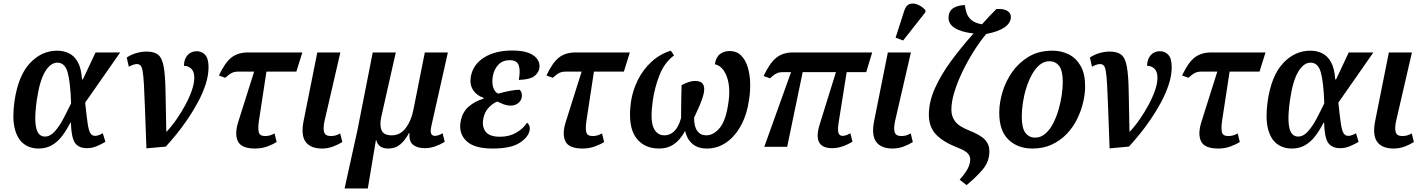

<svg xmlns="http://www.w3.org/2000/svg" viewBox="-20 -834 8102 1091"><path d="M199 10Q150 10 114.5 -17Q79 -44 64 -102.5Q49 -161 62 -257Q83 -403 149.5 -474.5Q216 -546 305 -546Q341 -546 371.5 -531.5Q402 -517 422 -481.5Q442 -446 446 -383H451L523 -536H663L464 -251Q472 -174 478 -133Q484 -92 493.5 -77Q503 -62 520 -62Q530 -62 541 -66Q552 -70 564 -77L579 -28Q559 -16 531.5 -4Q504 8 474 8Q427 8 406 -22.5Q385 -53 383 -137H380Q359 -96 334 -62.5Q309 -29 276 -9.5Q243 10 199 10ZM235 -58Q265 -58 291 -87Q317 -116 340 -159.5Q363 -203 384 -247Q380 -366 364.5 -422Q349 -478 306 -478Q267 -478 236 -426.5Q205 -375 189 -265Q178 -186 181 -141Q184 -96 198 -77Q212 -58 235 -58Z M700 -507Q725 -524 755 -532.5Q785 -541 812 -541Q856 -541 878.5 -523Q901 -505 910 -456Q919 -407 920.5 -317.5Q922 -228 925 -86H927Q957 -118 984.5 -158Q1012 -198 1034.5 -240Q1057 -282 1070.5 -321.5Q1084 -361 1084 -392Q1084 -427 1067 -443.5Q1050 -460 1025 -460Q1026 -500 1046.5 -521.5Q1067 -543 1098 -543Q1127 -543 1146 -522Q1165 -501 1165 -453Q1165 -406 1148.5 -355Q1132 -304 1104.5 -253Q1077 -202 1044.5 -154.5Q1012 -107 980 -68Q948 -29 922 -1L812 9Q807 -124 804 -211.5Q801 -299 798 -351.5Q795 -404 790.5 -429.5Q786 -455 778 -462.5Q770 -470 758 -470Q740 -470 712 -455Z M1430 10Q1351 10 1331.5 -31.5Q1312 -73 1334 -142L1424 -427H1332Q1313 -427 1298 -420Q1283 -413 1260 -392L1224 -405Q1258 -478 1295 -507Q1332 -536 1390 -536H1698L1664 -427H1494L1451 -146Q1445 -104 1450.5 -82.5Q1456 -61 1486 -61Q1501 -61 1513.5 -64.5Q1526 -68 1540 -76L1552 -27Q1532 -14 1499.5 -2Q1467 10 1430 10Z M1810 10Q1745 10 1717 -27.5Q1689 -65 1705 -146L1783 -536H1914L1824 -146Q1815 -104 1822 -82.5Q1829 -61 1859 -61Q1875 -61 1887 -64.5Q1899 -68 1913 -76L1925 -27Q1905 -14 1874.5 -2Q1844 10 1810 10Z M1938 237 2011 -94 2098 -536H2229L2147 -172Q2136 -124 2148 -94.5Q2160 -65 2206 -65Q2254 -65 2285.5 -106.5Q2317 -148 2329 -210L2394 -536H2525L2432 -122Q2424 -87 2430 -74.5Q2436 -62 2451 -62Q2461 -62 2472.5 -66Q2484 -70 2495 -77L2507 -28Q2481 -12 2452 -2Q2423 8 2394 8Q2352 8 2327.5 -11Q2303 -30 2307 -78H2304Q2283 -38 2255 -14Q2227 10 2186 10Q2130 10 2118 -38H2116L2070 237Z M2779 10Q2674 10 2630 -33Q2586 -76 2597 -141Q2607 -198 2644 -229Q2681 -260 2727 -273L2728 -278Q2689 -291 2668.5 -322Q2648 -353 2655 -397Q2667 -467 2730.5 -507Q2794 -547 2890 -547Q2951 -547 2986 -532.5Q3021 -518 3035 -495Q3049 -472 3045 -447Q3040 -419 3015 -400.5Q2990 -382 2928 -380Q2938 -434 2927.5 -463Q2917 -492 2876 -492Q2836 -492 2811.5 -466Q2787 -440 2780 -399Q2774 -362 2783 -336Q2792 -310 2811 -302Q2842 -311 2876 -317.5Q2910 -324 2933 -324Q2948 -310 2945 -282Q2941 -260 2922.5 -246.5Q2904 -233 2879 -234Q2861 -234 2842.5 -241Q2824 -248 2805 -257Q2779 -246 2756 -221.5Q2733 -197 2726 -158Q2718 -112 2740.5 -84.5Q2763 -57 2821 -57Q2874 -57 2913.5 -80Q2953 -103 2975 -137Q2983 -131 2987.5 -120Q2992 -109 2990 -95Q2983 -55 2933 -22.5Q2883 10 2779 10Z M3291 10Q3212 10 3192.5 -31.5Q3173 -73 3195 -142L3285 -427H3193Q3174 -427 3159 -420Q3144 -413 3121 -392L3085 -405Q3119 -478 3156 -507Q3193 -536 3251 -536H3559L3525 -427H3355L3312 -146Q3306 -104 3311.5 -82.5Q3317 -61 3347 -61Q3362 -61 3374.5 -64.5Q3387 -68 3401 -76L3413 -27Q3393 -14 3360.5 -2Q3328 10 3291 10Z M3565 -254Q3575 -321 3605 -380.5Q3635 -440 3682.5 -483.5Q3730 -527 3792 -546L3810 -519Q3756 -479 3728 -408.5Q3700 -338 3689 -260Q3674 -154 3693 -109.5Q3712 -65 3756 -65Q3787 -65 3811 -88Q3835 -111 3850 -163Q3850 -212 3851 -264Q3852 -316 3853 -350Q3869 -359 3889.5 -366.5Q3910 -374 3932 -374Q3993 -374 3979 -304Q3971 -270 3954.5 -232Q3938 -194 3924 -165Q3924 -114 3942.5 -89.5Q3961 -65 3993 -65Q4035 -65 4070.5 -108Q4106 -151 4120 -258Q4128 -315 4120 -360.5Q4112 -406 4091.5 -434.5Q4071 -463 4042 -469Q4048 -509 4071 -526.5Q4094 -544 4125 -544Q4166 -544 4191 -519Q4216 -494 4228.5 -453.5Q4241 -413 4242.5 -365Q4244 -317 4237 -271Q4225 -185 4191 -122Q4157 -59 4107 -24.5Q4057 10 3996 10Q3945 10 3914 -17Q3883 -44 3873 -90Q3846 -40 3810 -15Q3774 10 3725 10Q3637 10 3592 -54.5Q3547 -119 3565 -254Z M4323 0 4475 -424H4427Q4408 -424 4393 -417Q4378 -410 4355 -389L4319 -402Q4353 -475 4390.5 -505.5Q4428 -536 4486 -536H4936L4902 -424H4791L4745 -135Q4739 -95 4744.5 -78.5Q4750 -62 4768 -62Q4775 -62 4786 -65Q4797 -68 4812 -77L4824 -29Q4763 8 4709 8Q4595 8 4638 -128L4730 -424H4541L4453 0Z M5052 10Q4987 10 4959 -27.5Q4931 -65 4947 -146L5025 -536H5156L5066 -146Q5057 -104 5064 -82.5Q5071 -61 5101 -61Q5117 -61 5129 -64.5Q5141 -68 5155 -76L5167 -27Q5147 -14 5116.5 -2Q5086 10 5052 10ZM5112 -604 5069 -620 5119 -775Q5129 -805 5150 -811.5Q5171 -818 5195.5 -807.5Q5220 -797 5239 -776L5238 -764Z M5472 218 5433 187Q5464 152 5478.5 125Q5493 98 5493 72Q5493 52 5478 36.5Q5463 21 5424 6Q5339 -27 5298.5 -70Q5258 -113 5258 -182Q5258 -256 5293 -333.5Q5328 -411 5386 -489.5Q5444 -568 5512 -644Q5444 -651 5406 -674.5Q5368 -698 5370 -736Q5372 -774 5399.5 -789.5Q5427 -805 5463 -805Q5465 -781 5473 -758.5Q5481 -736 5501.5 -719Q5522 -702 5560 -696Q5580 -719 5600.5 -740.5Q5621 -762 5642 -783Q5685 -785 5705 -771.5Q5725 -758 5724 -736Q5723 -703 5688 -678.5Q5653 -654 5584 -641Q5548 -598 5513 -542.5Q5478 -487 5449.5 -428Q5421 -369 5403.5 -312.5Q5386 -256 5386 -210Q5386 -173 5407 -144.5Q5428 -116 5486 -93Q5552 -67 5577 -40Q5602 -13 5602 26Q5602 84 5564.5 128.5Q5527 173 5472 218Z M5847 10Q5763 10 5710.5 -40.5Q5658 -91 5658 -193Q5658 -250 5676.5 -311.5Q5695 -373 5732.5 -426Q5770 -479 5826.5 -512.5Q5883 -546 5960 -546Q6011 -546 6053 -525Q6095 -504 6120.5 -459.5Q6146 -415 6146 -343Q6146 -300 6134.5 -251.5Q6123 -203 6100 -156.5Q6077 -110 6041 -72.5Q6005 -35 5956.5 -12.5Q5908 10 5847 10ZM5862 -52Q5894 -52 5919.5 -74Q5945 -96 5963.5 -131.5Q5982 -167 5994.5 -209Q6007 -251 6013 -293Q6019 -335 6019 -369Q6019 -432 5998.5 -459Q5978 -486 5943 -486Q5912 -486 5887 -465Q5862 -444 5843 -409Q5824 -374 5811 -332Q5798 -290 5792 -248Q5786 -206 5786 -171Q5786 -107 5806.5 -79.5Q5827 -52 5862 -52Z M6173 -507Q6198 -524 6228 -532.5Q6258 -541 6285 -541Q6329 -541 6351.5 -523Q6374 -505 6383 -456Q6392 -407 6393.5 -317.5Q6395 -228 6398 -86H6400Q6430 -118 6457.5 -158Q6485 -198 6507.5 -240Q6530 -282 6543.5 -321.5Q6557 -361 6557 -392Q6557 -427 6540 -443.5Q6523 -460 6498 -460Q6499 -500 6519.5 -521.5Q6540 -543 6571 -543Q6600 -543 6619 -522Q6638 -501 6638 -453Q6638 -406 6621.5 -355Q6605 -304 6577.5 -253Q6550 -202 6517.5 -154.5Q6485 -107 6453 -68Q6421 -29 6395 -1L6285 9Q6280 -124 6277 -211.5Q6274 -299 6271 -351.5Q6268 -404 6263.5 -429.5Q6259 -455 6251 -462.5Q6243 -470 6231 -470Q6213 -470 6185 -455Z M6903 10Q6824 10 6804.5 -31.5Q6785 -73 6807 -142L6897 -427H6805Q6786 -427 6771 -420Q6756 -413 6733 -392L6697 -405Q6731 -478 6768 -507Q6805 -536 6863 -536H7171L7137 -427H6967L6924 -146Q6918 -104 6923.5 -82.5Q6929 -61 6959 -61Q6974 -61 6986.5 -64.5Q6999 -68 7013 -76L7025 -27Q7005 -14 6972.5 -2Q6940 10 6903 10Z M7320 10Q7271 10 7235.5 -17Q7200 -44 7185 -102.5Q7170 -161 7183 -257Q7204 -403 7270.5 -474.5Q7337 -546 7426 -546Q7462 -546 7492.5 -531.5Q7523 -517 7543 -481.5Q7563 -446 7567 -383H7572L7644 -536H7784L7585 -251Q7593 -174 7599 -133Q7605 -92 7614.5 -77Q7624 -62 7641 -62Q7651 -62 7662 -66Q7673 -70 7685 -77L7700 -28Q7680 -16 7652.5 -4Q7625 8 7595 8Q7548 8 7527 -22.5Q7506 -53 7504 -137H7501Q7480 -96 7455 -62.5Q7430 -29 7397 -9.5Q7364 10 7320 10ZM7356 -58Q7386 -58 7412 -87Q7438 -116 7461 -159.5Q7484 -203 7505 -247Q7501 -366 7485.5 -422Q7470 -478 7427 -478Q7388 -478 7357 -426.5Q7326 -375 7310 -265Q7299 -186 7302 -141Q7305 -96 7319 -77Q7333 -58 7356 -58Z M7899 10Q7834 10 7806 -27.5Q7778 -65 7794 -146L7872 -536H8003L7913 -146Q7904 -104 7911 -82.5Q7918 -61 7948 -61Q7964 -61 7976 -64.5Q7988 -68 8002 -76L8014 -27Q7994 -14 7963.5 -2Q7933 10 7899 10Z"/></svg>

Font: Noto Serif SemiCondensed SemiBold
Style: Italic
Weight: 600
Width: 4
Italic angle: -12°
Designer: Monotype Design Team
Foundry: Monotype Imaging Inc.
Version: Version 2.014; ttfautohint (v1.8.4.7-5d5b)